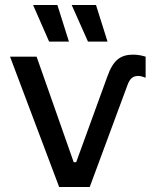

<svg xmlns="http://www.w3.org/2000/svg" viewBox="-20 -746 617 766"><path d="M363 -726H266L331 -580H409ZM209 -726H112L176 -580H255ZM488 -405C498 -433 510 -443 532 -443C541 -443 550 -440 561 -436V-520C544 -525 529 -528 511 -528C461 -528 431 -506 408 -440L284 -99H274L126 -520H20L216 0H338Z"/></svg>

Font: Fixel Display Medium
Style: Regular
Weight: 500
Designer: AlfaBravo + MacPaw
Foundry: Kyrylo Tkachov, Marchela Mozhyna, Serhii Makarenko, Maria Weinstein, Zakhar Kryvoshyya
Version: Version 1.211